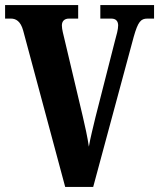

<svg xmlns="http://www.w3.org/2000/svg" viewBox="-20 -734 625 754"><path d="M71 -614 236 0H346L505 -589C522 -649 533 -661 559 -661H585V-714H374V-661H417C436 -661 444 -650 444 -634C444 -619 438 -597 431 -572L355 -274C346 -235 335 -194 329 -158C324 -194 313 -243 305 -277L233 -581C229 -598 223 -619 223 -634C223 -651 233 -661 251 -661H287V-714H0V-661H23C42 -661 61 -651 71 -614Z"/></svg>

Font: Noto Serif Lao ExtraCondensed ExtraBold
Style: Regular
Weight: 800
Width: 2
Designer: Monotype Design Team
Foundry: Monotype Imaging Inc.
Version: Version 2.003